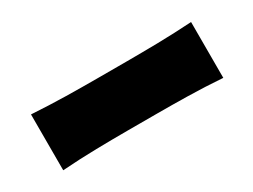

<svg xmlns="http://www.w3.org/2000/svg" viewBox="-29 -594 689 522"><g transform="rotate(-30 316.0 -332.5)"><path d="M65.4 -244.6V-419.9Q120.6 -416.5 172.4 -415.5Q224.1 -414.6 269 -414.6H364.3Q409.2 -414.6 460.9 -415.5Q512.7 -416.5 567.9 -419.9V-244.6Q512.7 -248.5 460.9 -249.5Q409.2 -250.5 364.3 -250.5H269Q224.1 -250.5 172.4 -249.5Q120.6 -248.5 65.4 -244.6Z"/></g></svg>

Font: Pinar DS4-SemiBold
Style: Regular
Weight: 600
Designer: Amin Abedi
Version: Version 2.000